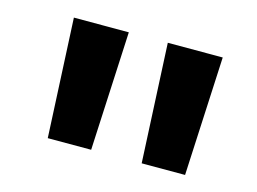

<svg xmlns="http://www.w3.org/2000/svg" viewBox="-59 -808 733 547"><g transform="rotate(15 307.0 -534.5)"><path d="M393 -359H521L538 -710H376ZM116 -359H244L261 -710H99Z"/></g></svg>

Font: Intel One Mono
Style: Bold
Weight: 700
Monospace: yes
Designer: Fred Shallcrass
Foundry: Frere-Jones Type LLC
Version: Version 1.400;hotconv 1.1.0;makeotfexe 2.6.0;FJTRelease1.4